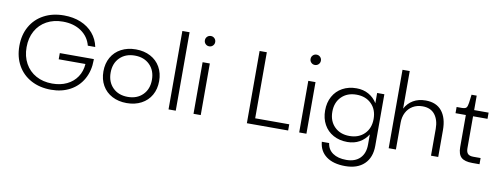

<svg xmlns="http://www.w3.org/2000/svg" viewBox="-75 -1176 4760 1832"><g transform="rotate(10 2305.0 -260.0)"><path d="M452 -349H782V-339Q782 -236 738 -156.5Q694 -77 614 -33.5Q534 10 430 10Q320 10 236 -35Q152 -80 106 -161.5Q60 -243 60 -350Q60 -457 106 -538.5Q152 -620 236 -665Q320 -710 430 -710Q521 -710 593.5 -680Q666 -650 713 -594.5Q760 -539 775 -465H703Q681 -550 608.5 -600Q536 -650 430 -650Q341 -650 273 -612.5Q205 -575 167.5 -507Q130 -439 130 -350Q130 -261 167.5 -193Q205 -125 273 -87.5Q341 -50 430 -50Q510 -50 571.5 -79.5Q633 -109 669.5 -163Q706 -217 711 -289H452Z M1432 -250Q1432 -173 1398.5 -114Q1365 -55 1303.5 -22.5Q1242 10 1162 10Q1082 10 1020.5 -22.5Q959 -55 925.5 -114Q892 -173 892 -250Q892 -327 925.5 -386Q959 -445 1020.5 -477.5Q1082 -510 1162 -510Q1242 -510 1303.5 -477.5Q1365 -445 1398.5 -386Q1432 -327 1432 -250ZM1362 -250Q1362 -340 1307 -395Q1252 -450 1162 -450Q1072 -450 1017 -395Q962 -340 962 -250Q962 -160 1017 -105Q1072 -50 1162 -50Q1252 -50 1307 -105Q1362 -160 1362 -250Z M1637 -760V0H1567V-760Z M1879 -500V0H1809V-500ZM1894 -710Q1894 -689 1879.5 -674.5Q1865 -660 1844 -660Q1823 -660 1808.5 -674.5Q1794 -689 1794 -710Q1794 -731 1808.5 -745.5Q1823 -760 1844 -760Q1865 -760 1879.5 -745.5Q1894 -731 1894 -710Z M2396 -700V-60H2726V0H2326V-700Z M2903 -500V0H2833V-500ZM2918 -710Q2918 -689 2903.5 -674.5Q2889 -660 2868 -660Q2847 -660 2832.5 -674.5Q2818 -689 2818 -710Q2818 -731 2832.5 -745.5Q2847 -760 2868 -760Q2889 -760 2903.5 -745.5Q2918 -731 2918 -710Z M3040 -250Q3040 -327 3072.5 -386Q3105 -445 3164 -477.5Q3223 -510 3300 -510Q3366 -510 3417.5 -481Q3469 -452 3500 -401V-500H3570V0Q3570 113 3504 176.5Q3438 240 3320 240Q3204 240 3136.5 190Q3069 140 3061 50H3132Q3140 112 3189.5 146Q3239 180 3320 180Q3405 180 3452.5 132.5Q3500 85 3500 0V-99Q3469 -48 3417.5 -19Q3366 10 3300 10Q3223 10 3164 -22.5Q3105 -55 3072.5 -114Q3040 -173 3040 -250ZM3510 -250Q3510 -340 3455 -395Q3400 -450 3310 -450Q3220 -450 3165 -395Q3110 -340 3110 -250Q3110 -160 3165 -105Q3220 -50 3310 -50Q3400 -50 3455 -105Q3510 -160 3510 -250Z M3700 -760H3770V-396Q3798 -450 3849 -480Q3900 -510 3970 -510Q4073 -510 4126.5 -444Q4180 -378 4180 -260V0H4110V-260Q4110 -346 4069.5 -398Q4029 -450 3950 -450Q3896 -450 3855 -425.5Q3814 -401 3792 -358Q3770 -315 3770 -260V0H3700Z M4370 -130V-440H4270V-500H4320Q4353 -500 4364 -512Q4375 -524 4380 -560L4390 -640H4440V-500H4580V-440H4440V-130Q4440 -93 4456.5 -76.5Q4473 -60 4510 -60H4580V0H4510Q4435 0 4402.5 -30Q4370 -60 4370 -130Z"/></g></svg>

Font: Goli Light
Style: Regular
Weight: 300
Designer: jaikishan Patel
Foundry: MagicType
Version: Version 1.000